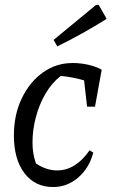

<svg xmlns="http://www.w3.org/2000/svg" viewBox="-20 -745 454 774"><path d="M194 9Q121 9 78.5 -47Q36 -103 36 -199Q36 -282 67.5 -348Q99 -414 152.5 -452.5Q206 -491 273 -491Q306 -491 337.5 -483.5Q369 -476 390 -464L363 -315H331L319 -421Q275 -434 225 -439Q189 -411 163.5 -367.5Q138 -324 124.5 -272.5Q111 -221 111 -170Q111 -125 125 -86Q167 -58 210 -58Q285 -58 341 -139L356 -130Q340 -68 295.5 -29.5Q251 9 194 9ZM211 -558 196 -584 367 -725H378L410 -669Q362 -639 313 -611.5Q264 -584 211 -558Z"/></svg>

Font: Piazzolla
Style: Italic
Weight: 400
Italic angle: -11.3°
Designer: Juan Pablo del Peral
Foundry: Huerta Tipografica
Version: Version 1.330